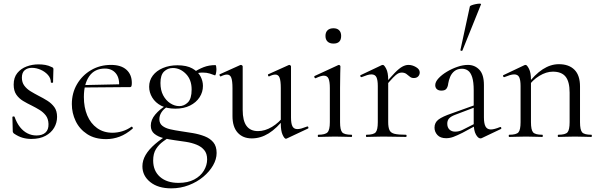

<svg xmlns="http://www.w3.org/2000/svg" viewBox="-20 -751 3285 1053"><path d="M100 -325Q100 -299 113.5 -281Q127 -263 147.5 -250.5Q168 -238 191 -226Q217 -213 240 -198.5Q263 -184 278 -163.5Q293 -143 293 -110Q293 -78 277 -50.5Q261 -23 229.5 -6Q198 11 152 11Q127 11 104 4.5Q81 -2 56 -19Q54 -21 52 -24Q50 -27 50 -31L48 -109Q48 -112 53.5 -112.5Q59 -113 60 -110Q72 -76 90 -53.5Q108 -31 131 -19.5Q154 -8 180 -8Q212 -8 229.5 -24Q247 -40 246 -71Q245 -100 231 -118Q217 -136 196.5 -148.5Q176 -161 154 -172Q129 -184 106.5 -197.5Q84 -211 69.5 -232Q55 -253 55 -287Q55 -326 75 -350.5Q95 -375 126 -386.5Q157 -398 191 -398Q210 -398 228 -395Q246 -392 264 -383Q273 -380 273 -372Q273 -356 272 -338.5Q271 -321 271 -299Q271 -297 265 -297Q259 -297 259 -299Q259 -322 243 -340Q227 -358 203 -368.5Q179 -379 155 -379Q131 -379 115.5 -366Q100 -353 100 -325Z M562 12Q500 12 458 -15.5Q416 -43 395 -87Q374 -131 374 -180Q374 -241 402.5 -289.5Q431 -338 479.5 -366.5Q528 -395 589 -395Q644 -395 673.5 -368.5Q703 -342 703 -296Q703 -285 701 -279Q699 -273 691 -273H633Q637 -322 615.5 -348.5Q594 -375 555 -375Q499 -375 469.5 -333Q440 -291 440 -219Q440 -162 458.5 -118Q477 -74 512.5 -48.5Q548 -23 597 -23Q623 -23 650 -31Q677 -39 701 -56Q703 -58 706.5 -53.5Q710 -49 708 -46Q672 -15 636 -1.5Q600 12 562 12ZM422 -271 421 -284 649 -289V-273Z M919 282Q847 282 804 247.5Q761 213 761 161Q761 129 778.5 99Q796 69 830 39.5Q864 10 914 -20L924 -9Q899 7 875 24.5Q851 42 835.5 66.5Q820 91 820 129Q820 186 857.5 219Q895 252 959 252Q1010 252 1045 233.5Q1080 215 1098 185Q1116 155 1116 123Q1116 91 1100 72Q1084 53 1058 42.5Q1032 32 1000.5 27Q969 22 938 18Q907 14 877 6.5Q847 -1 827 -17Q807 -33 807 -62Q807 -94 831.5 -123Q856 -152 890 -172L897 -165Q877 -153 865.5 -135Q854 -117 854 -97Q854 -74 870.5 -61Q887 -48 913.5 -42Q940 -36 968 -32Q1003 -27 1038 -21Q1073 -15 1102.5 -3.5Q1132 8 1150 29.5Q1168 51 1168 88Q1168 122 1148.5 156Q1129 190 1095 218.5Q1061 247 1015.5 264.5Q970 282 919 282ZM942 -155Q895 -155 863.5 -171.5Q832 -188 815 -216Q798 -244 798 -275Q798 -310 818 -336.5Q838 -363 873.5 -378Q909 -393 953 -393Q1004 -393 1035 -375.5Q1066 -358 1079.5 -332.5Q1093 -307 1093 -280Q1093 -246 1074.5 -217.5Q1056 -189 1022 -172Q988 -155 942 -155ZM963 -169Q990 -169 1010.5 -189.5Q1031 -210 1031 -260Q1031 -314 999.5 -346Q968 -378 928 -378Q900 -378 880 -359Q860 -340 860 -296Q860 -256 875 -228Q890 -200 914 -184.5Q938 -169 963 -169ZM1036 -318 1037 -351Q1067 -371 1096.5 -382.5Q1126 -394 1162 -394Q1164 -394 1165.5 -387Q1167 -380 1167 -372Q1167 -361 1164.5 -348.5Q1162 -336 1158 -338Q1148 -342 1131 -347.5Q1114 -353 1092 -353Q1079 -353 1067.5 -351Q1056 -349 1045 -346Z M1361 8Q1312 8 1283.5 -23.5Q1255 -55 1255 -115V-268Q1255 -307 1248.5 -324.5Q1242 -342 1225 -342Q1211 -342 1191 -332Q1187 -331 1184.5 -337Q1182 -343 1186 -344L1297 -394Q1299 -395 1301 -395Q1304 -395 1307.5 -392.5Q1311 -390 1311 -387V-148Q1311 -89 1332 -60.5Q1353 -32 1395 -32Q1433 -32 1471.5 -55Q1510 -78 1539 -117L1544 -106Q1498 -47 1453.5 -19.5Q1409 8 1361 8ZM1576 -387V-107Q1576 -73 1584 -58Q1592 -43 1611 -43Q1621 -43 1633.5 -46.5Q1646 -50 1664 -57Q1669 -59 1671 -53.5Q1673 -48 1669 -46L1552 9Q1550 10 1548 10Q1540 10 1530 -11.5Q1520 -33 1520 -73V-268Q1520 -307 1513.5 -324.5Q1507 -342 1490 -342Q1476 -342 1456 -332Q1452 -331 1450 -337Q1448 -343 1452 -344L1563 -394Q1565 -395 1566 -395Q1569 -395 1572.5 -392.5Q1576 -390 1576 -387Z M1725 0Q1723 0 1723 -6Q1723 -12 1725 -12Q1764 -12 1776.5 -25.5Q1789 -39 1789 -81V-268Q1789 -303 1782 -319.5Q1775 -336 1756 -336Q1748 -336 1737 -332.5Q1726 -329 1711 -322Q1707 -321 1704.5 -326.5Q1702 -332 1705 -334L1835 -394Q1838 -395 1839 -395Q1841 -395 1844 -392.5Q1847 -390 1847 -387Q1847 -379 1846 -348Q1845 -317 1845 -269V-81Q1845 -39 1856.5 -25.5Q1868 -12 1908 -12Q1911 -12 1911 -6Q1911 0 1908 0Q1890 0 1866.5 -1Q1843 -2 1817 -2Q1791 -2 1767.5 -1Q1744 0 1725 0ZM1809 -512Q1788 -512 1776.5 -523Q1765 -534 1765 -554Q1765 -574 1776.5 -585Q1788 -596 1809 -596Q1829 -596 1840 -585Q1851 -574 1851 -554Q1851 -512 1809 -512Z M2088 -271 2084 -282Q2121 -327 2145 -351.5Q2169 -376 2186.5 -385.5Q2204 -395 2220 -395Q2241 -395 2261.5 -383Q2282 -371 2282 -354Q2282 -341 2273.5 -332Q2265 -323 2249 -323Q2236 -323 2227 -331Q2218 -339 2208 -346Q2198 -353 2182 -353Q2173 -353 2163 -348Q2153 -343 2136 -325.5Q2119 -308 2088 -271ZM1990 0Q1987 0 1987 -6Q1987 -12 1990 -12Q2029 -12 2040.5 -25.5Q2052 -39 2052 -81V-279Q2052 -312 2044.5 -327.5Q2037 -343 2017 -343Q2007 -343 1993.5 -339Q1980 -335 1963 -328Q1959 -327 1956.5 -332Q1954 -337 1958 -339L2074 -394Q2077 -395 2080 -395Q2087 -395 2098 -374Q2109 -353 2109 -313V-81Q2109 -53 2116 -37.5Q2123 -22 2144 -17Q2165 -12 2206 -12Q2210 -12 2210 -6Q2210 0 2206 0Q2182 0 2149.5 -1Q2117 -2 2081 -2Q2055 -2 2031 -1Q2007 0 1990 0Z M2623 6Q2619 8 2615 8Q2602 8 2590 -13.5Q2578 -35 2578 -76V-255Q2578 -302 2569.5 -328Q2561 -354 2546.5 -364Q2532 -374 2514 -374Q2489 -374 2473 -361.5Q2457 -349 2449 -330Q2441 -311 2438 -292Q2437 -278 2429.5 -266Q2422 -254 2401 -254Q2385 -254 2376 -262Q2367 -270 2367 -284Q2367 -302 2385 -321.5Q2403 -341 2430.5 -357.5Q2458 -374 2488.5 -384.5Q2519 -395 2546 -395Q2584 -395 2609 -368.5Q2634 -342 2634 -285V-108Q2634 -73 2643 -57Q2652 -41 2672 -41Q2690 -41 2722 -54Q2727 -56 2729 -50.5Q2731 -45 2726 -43ZM2427 7Q2395 7 2379 -10.5Q2363 -28 2363 -51Q2363 -79 2385 -95.5Q2407 -112 2457 -129L2588 -176L2591 -165L2475 -121Q2452 -112 2442.5 -101Q2433 -90 2433 -73Q2433 -52 2445 -40.5Q2457 -29 2476 -29Q2487 -29 2497 -31.5Q2507 -34 2517 -39L2602 -82L2604 -70L2517 -23Q2487 -8 2467 -0.5Q2447 7 2427 7ZM2516 -474Q2515 -471 2509.5 -472.5Q2504 -474 2505 -476L2557 -716Q2558 -719 2567.5 -722.5Q2577 -726 2589.5 -728.5Q2602 -731 2611 -731Q2620 -731 2618 -727Z M3042 0Q3039 0 3039 -6Q3039 -12 3042 -12Q3081 -12 3092.5 -25.5Q3104 -39 3104 -81V-243Q3104 -303 3082 -330.5Q3060 -358 3012 -358Q2976 -358 2938 -335Q2900 -312 2873 -272L2869 -284Q2913 -343 2956.5 -371Q3000 -399 3045 -399Q3100 -399 3130.5 -368.5Q3161 -338 3161 -277V-81Q3161 -39 3172.5 -25.5Q3184 -12 3223 -12Q3226 -12 3226 -6Q3226 0 3223 0Q3206 0 3182.5 -1Q3159 -2 3133 -2Q3107 -2 3083 -1Q3059 0 3042 0ZM2773 0Q2770 0 2770 -6Q2770 -12 2773 -12Q2812 -12 2823.5 -25.5Q2835 -39 2835 -81V-279Q2835 -312 2827.5 -327.5Q2820 -343 2800 -343Q2790 -343 2776.5 -339Q2763 -335 2746 -328Q2742 -327 2739.5 -332Q2737 -337 2741 -339L2857 -394Q2860 -395 2863 -395Q2870 -395 2881 -374Q2892 -353 2892 -313V-81Q2892 -39 2903.5 -25.5Q2915 -12 2954 -12Q2957 -12 2957 -6Q2957 0 2954 0Q2937 0 2913.5 -1Q2890 -2 2864 -2Q2838 -2 2814 -1Q2790 0 2773 0Z"/></svg>

Font: Cormorant Light
Style: Regular
Weight: 400
Version: Version 4.000